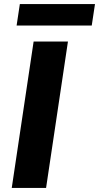

<svg xmlns="http://www.w3.org/2000/svg" viewBox="-20 -928 489 948"><path d="M38 0 146 -723H315.5L207.5 0ZM62 -802 78 -908H449L433 -802Z"/></svg>

Font: Public Sans ExtraBold
Style: Italic
Weight: 800
Italic angle: -8°
Designer: The Public Sans project authors (U.S. Web Design System). Libre Franklin designed by Pablo Impallari and Rodrigo Fuenzal
Version: Version 1.007; ttfautohint (v1.8.1) -l 8 -r 50 -G 200 -x 14 